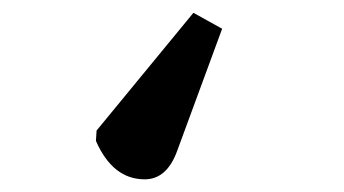

<svg xmlns="http://www.w3.org/2000/svg" viewBox="-20 -81 538 300"><path d="M206.1 199.2Q156.2 199.2 129.9 139.2L130.9 123L282.2 -61L327.1 -36.1L256.8 154.8Q240.7 199.2 206.1 199.2Z"/></svg>

Font: Literata Book
Style: Bold
Weight: 700
Designer: Latin by Veronika Burian and Jose Scaglione. Greek by Irene Vlachou. Cyrillic by Vera Evstafieva
Foundry: TypeTogether
Version: Version 2.003;PS 002.003;hotconv 1.0.88;makeotf.lib2.5.64775